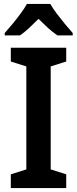

<svg xmlns="http://www.w3.org/2000/svg" viewBox="-20 -957 393 977"><path d="M317 0H35V-70L114 -95V-619L35 -644V-714H317V-644L238 -619V-95L317 -70ZM236 -937Q249 -914 269 -887.5Q289 -861 310.5 -835Q332 -809 350 -789V-777H272Q248 -793 224.5 -814.5Q201 -836 176 -861Q151 -836 128 -814.5Q105 -793 82 -777H4V-789Q22 -809 43.5 -835Q65 -861 85 -888Q105 -915 117 -937Z"/></svg>

Font: Noto Sans Khmer UI SemiCondensed SemiBold
Style: Regular
Weight: 600
Width: 4
Designer: Danh Hong and the Monotype Design Team
Foundry: Monotype Imaging Inc.
Version: Version 2.002; ttfautohint (v1.8.4.7-5d5b)